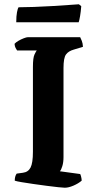

<svg xmlns="http://www.w3.org/2000/svg" viewBox="-20 -878 456 898"><path d="M283 0Q275 0 252 -2.5Q229 -5 198 -9Q167 -13 136 -17.5Q105 -22 81 -26Q57 -30 49 -33Q49 -54 58 -66L87 -70Q112 -73 123 -94.5Q134 -116 134 -168V-565Q134 -608 141.5 -623.5Q149 -639 152 -642H60Q57 -646 53 -653.5Q49 -661 48 -673Q54 -680 66 -687Q78 -694 91 -699Q104 -704 110 -704H355Q358 -698 362.5 -687Q367 -676 368 -659L325 -646Q300 -639 288.5 -623Q277 -607 277 -560V-143Q277 -119 271.5 -101Q266 -83 260 -77L355 -64Q357 -61 359.5 -51Q362 -41 362 -33Q347 -20 324 -10Q301 0 283 0ZM56 -774Q56 -803 59.5 -821Q63 -839 67 -844Q97 -844 138 -845.5Q179 -847 221.5 -849.5Q264 -852 298.5 -854.5Q333 -857 349 -858L360 -849Q358 -823 354.5 -802.5Q351 -782 348 -774Z"/></svg>

Font: Texturina
Style: Bold
Weight: 700
Designer: Guillermo Torres Carreño
Foundry: Omnibus-Type
Version: Version 1.002; ttfautohint (v1.8.3)